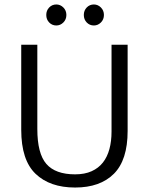

<svg xmlns="http://www.w3.org/2000/svg" viewBox="-20 -830 666 859"><path d="M75 -630H147V-253Q147 -143 187.5 -96.5Q228 -50 316 -50Q359 -50 390 -64Q421 -78 440.5 -103Q460 -128 469.5 -163Q479 -198 479 -241V-630H551V-244Q551 -114 489.5 -52.5Q428 9 316 9Q203 9 139 -52.5Q75 -114 75 -249ZM187 -763Q187 -783 200 -796.5Q213 -810 232 -810Q250 -810 263.5 -796.5Q277 -783 277 -763Q277 -743 263.5 -729.5Q250 -716 232 -716Q213 -716 200 -729.5Q187 -743 187 -763ZM355 -763Q355 -783 368 -796.5Q381 -810 400 -810Q418 -810 431.5 -796.5Q445 -783 445 -763Q445 -743 431.5 -729.5Q418 -716 400 -716Q381 -716 368 -729.5Q355 -743 355 -763Z"/></svg>

Font: Mukta Vaani Light
Style: Regular
Weight: 300
Designer: Noopur Datye, Girish Dalvi, Yashodeep Gholap, Pallavi Karambelkar
Foundry: Ek Type
Version: Version 2.538;PS 1.000;hotconv 16.6.51;makeotf.lib2.5.65220;